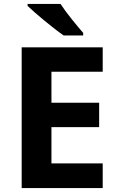

<svg xmlns="http://www.w3.org/2000/svg" viewBox="-20 -954 600 974"><path d="M287 -934H120V-924C158 -887 252 -809 303 -774H402V-787C370 -824 316 -889 287 -934ZM501 0V-125H241V-309H483V-433H241V-590H501V-714H90V0Z"/></svg>

Font: Noto Kufi Arabic
Style: Bold
Weight: 700
Designer: Monotype Design Team, David Williams, Khaled Hosny
Foundry: Google LLC
Version: Version 2.109